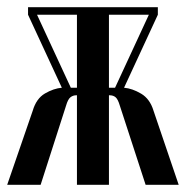

<svg xmlns="http://www.w3.org/2000/svg" viewBox="-29 -514 517 534"><path d="M304 -221Q299 -238 292.5 -243.5Q286 -249 276 -249H274V0H185V-249H183Q174 -249 167 -243.5Q160 -238 155 -221L84 0H-9L62 -206Q72 -240 96 -254Q120 -268 143 -270L49 -473V-494H410V-473L316 -270Q339 -268 363.5 -253.5Q388 -239 398 -206L468 0H376ZM185 -270V-473H74L168 -270ZM291 -270 385 -473H274V-270Z"/></svg>

Font: Moniqa Narrow Heading
Style: Bold
Weight: 700
Width: 4
Designer: Rajesh Rajput
Foundry: Rajesh Rajput
Version: Version 1.000